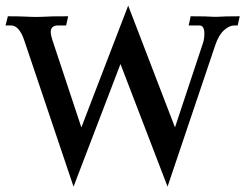

<svg xmlns="http://www.w3.org/2000/svg" viewBox="-25 -636 888 695"><path d="M581.5 39.6 411.1 -404.3 241.2 39.6 62 -492.2Q43.9 -543.9 15.1 -543.9H-4.9L3.4 -577.1Q42 -577.1 72.8 -575.7Q86.4 -574.7 108.9 -574.7Q123.5 -574.7 135 -575.4Q146.5 -576.2 164.1 -576.7Q181.6 -577.1 221.7 -577.1L214.4 -543.9H186Q158.7 -543.9 158.7 -520.5Q158.7 -508.8 164.6 -491.2L269.5 -174.8L439 -615.7L608.4 -174.8L710 -481Q714.8 -496.1 714.8 -513.7Q714.8 -543.9 696.8 -543.9H657.7Q659.7 -551.3 660.2 -553.7Q660.6 -556.2 661.9 -561.5Q663.1 -566.9 665 -577.1Q728 -577.1 748 -575.2H762.2Q785.6 -577.1 842.8 -577.1L835.4 -543.9H823.2Q805.2 -543.9 785.9 -526.6Q766.6 -509.3 754.4 -473.1Z"/></svg>

Font: Quaaykop
Style: Medium
Weight: 500
Designer: Tup Wanders
Foundry: Free font, DO NOT SELL
Version: Version 1.00;July 31, 2023;FontCreator 11.5.0.2430 64-bit